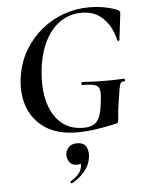

<svg xmlns="http://www.w3.org/2000/svg" viewBox="-60 -684 753 1007"><g transform="rotate(-5 316.5 -180.0)"><path d="M330 12Q226 12 160.5 -32Q95 -76 69.5 -151Q44 -226 61 -319Q74 -389 109.5 -447Q145 -505 197 -547.5Q249 -590 313 -613Q377 -636 447 -636Q491 -636 533.5 -627.5Q576 -619 599 -607Q606 -603 607 -599Q608 -595 607 -584L591 -450Q590 -447 585.5 -447Q581 -447 580 -450Q563 -524 519 -567.5Q475 -611 405 -611Q345 -611 297.5 -580Q250 -549 218 -491.5Q186 -434 174 -356Q159 -251 177.5 -173Q196 -95 243.5 -52Q291 -9 363 -9Q395 -9 415.5 -19.5Q436 -30 447.5 -55.5Q459 -81 464 -126Q471 -174 467.5 -196.5Q464 -219 443.5 -226Q423 -233 377 -233Q372 -233 372.5 -241Q373 -249 377 -249Q438 -245 489.5 -244.5Q541 -244 598 -247Q601 -247 602 -240Q603 -233 598 -233Q585 -234 579 -226.5Q573 -219 569 -194Q565 -169 557 -116Q552 -83 551 -67Q550 -51 549.5 -43.5Q549 -36 547 -28Q546 -22 544 -20Q542 -18 536 -16Q485 -4 431 4Q377 12 330 12ZM279 275Q275 277 271.5 272.5Q268 268 272 265Q295 251 311 234.5Q327 218 331 198Q336 177 330.5 167Q325 157 317 156L350 137Q351 159 342.5 170Q334 181 314 181Q283 181 270.5 159Q258 137 262 115Q266 96 280.5 82.5Q295 69 322 69Q360 69 372 95Q384 121 377 156Q370 193 343 224Q316 255 279 275Z"/></g></svg>

Font: Cormorant Light
Style: Italic
Weight: 300
Italic angle: -10°
Designer: Christian Thalmann (Catharsis Fonts)
Foundry: Catharsis Fonts
Version: Version 4.000